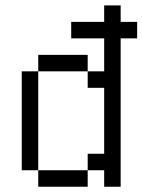

<svg xmlns="http://www.w3.org/2000/svg" viewBox="-20 -708 540 728"><path d="M437.5 -625H500V-562.5H437.5V0H375V-62.5H312.5V-125H375V-375H312.5V-437.5H375V-562.5H250V-625H375V-687.5H437.5ZM62.5 -437.5H125V-62.5H62.5ZM125 -62.5H312.5V0H125ZM125 -500H312.5V-437.5H125Z"/></svg>

Font: 寒蝉点阵体 16px
Style: Regular
Weight: 400
Designer: Designed by Warren2060
Foundry: ChillType
Version: Version 1.000